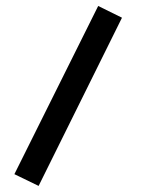

<svg xmlns="http://www.w3.org/2000/svg" viewBox="-20 -380 473 631"><path d="M27.3 192.4 302.7 -360.4 380.9 -321.8 106.9 231Z"/></svg>

Font: Vazirmatn UI FD NL Medium
Style: Regular
Weight: 500
Designer: Saber Rastikerdar
Foundry: Saber Rastikerdar
Version: Version 33.003